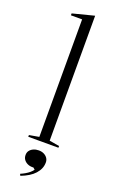

<svg xmlns="http://www.w3.org/2000/svg" viewBox="-182 -789 638 1047"><g transform="rotate(20 137.5 -265.0)"><path d="M175 -20 233 -10V0H58V-10L115 -20V-702H50V-713L175 -745ZM90 215 85 205Q99 199 112 191.5Q125 184 135.5 175Q146 166 152 157L142 148H135Q119 148 106 141.5Q93 135 85.5 124Q78 113 78 98Q78 83 86 72.5Q94 62 107.5 56Q121 50 138 50Q155 50 168 56.5Q181 63 188.5 74Q196 85 196 99Q196 118 189 134.5Q182 151 168.5 166Q155 181 135.5 193Q116 205 90 215Z"/></g></svg>

Font: Kalnia Light
Style: Regular
Weight: 300
Designer: Frida Medrano
Foundry: Frida Medrano
Version: Version 1.105